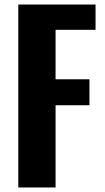

<svg xmlns="http://www.w3.org/2000/svg" viewBox="-20 -830 465 850"><path d="M61 0V-810H403V-698H226V-479H376V-364H226V0Z"/></svg>

Font: Oswald SemiBold
Style: Regular
Weight: 600
Designer: Vernon Adams
Foundry: Vernon Adams
Version: Version 4.100; ttfautohint (v1.8.1.43-b0c9)